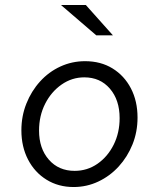

<svg xmlns="http://www.w3.org/2000/svg" viewBox="-20 -742 640 772"><path d="M276 10Q214.8 10 167.2 -19.4Q119.6 -48.7 92.8 -100.4Q66 -152 66 -218Q66 -275.1 86 -325.3Q105.9 -375.6 141 -414.3Q176 -453 222.7 -474.5Q269.4 -496 322 -496Q385 -496 432.3 -467Q479.7 -437.9 506.3 -386.8Q533 -335.7 533 -269Q533 -211.9 512.9 -161.7Q492.7 -111.4 457.4 -72.7Q422 -34 375.3 -12Q328.6 10 276 10ZM280 -55Q331 -55 372 -83.5Q413 -112 437 -160Q461 -208 461 -267Q461 -340.1 421.8 -385.6Q382.7 -431 319 -431Q269.1 -431 227.6 -402Q186 -373 161.5 -324.7Q137 -276.4 137 -217Q137 -145 176.4 -100Q215.9 -55 280 -55ZM367 -600 225 -722H325L434 -600Z"/></svg>

Font: Red Hat Mono
Style: Italic
Weight: 300
Italic angle: -12°
Monospace: yes
Designer: Pentagram, MCKL
Foundry: Pentagram, MCKL
Version: Version 1.023